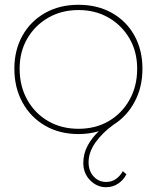

<svg xmlns="http://www.w3.org/2000/svg" viewBox="-20 -550 655 802"><path d="M308 10Q229 10 168.5 -25Q108 -60 74 -122Q40 -184 40 -263Q40 -341 74 -401.5Q108 -462 168.5 -496Q229 -530 308 -530Q387 -530 447.5 -496Q508 -462 541.5 -401.5Q575 -341 575 -263Q575 -186 542.5 -125Q510 -64 454 -29Q407 5 378.5 45.5Q350 86 350 128Q350 164 371 187Q392 210 423 210Q447 210 464.5 197.5Q482 185 493 165L508 178Q496 202 473.5 217Q451 232 423 232Q385 232 356.5 203Q328 174 328 131Q328 92 346 58.5Q364 25 393 -2Q353 10 308 10ZM308 -12Q379 -12 434 -44Q489 -76 521 -133Q553 -190 553 -263Q553 -334 521 -389Q489 -444 434 -476Q379 -508 308 -508Q237 -508 181.5 -476Q126 -444 94 -389Q62 -334 62 -263Q62 -190 94 -133Q126 -76 181.5 -44Q237 -12 308 -12Z"/></svg>

Font: Lexend Thin
Style: Regular
Weight: 100
Designer: Bonnie Shaver-Troup, Thomas Jockin
Foundry: Lexend
Version: Version 1.007; ttfautohint (v1.8.3)